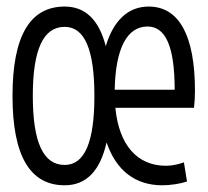

<svg xmlns="http://www.w3.org/2000/svg" viewBox="-20 -547 626 577"><path d="M174.3 9.8C239.3 9.8 280.8 -33.2 300.3 -119.1C328.6 -35.2 386.2 9.8 467.3 9.8C493.2 9.8 520.5 5.4 542 -1.5L532.7 -59.1C515.6 -52.7 495.1 -48.8 479 -48.8C391.6 -48.8 337.4 -111.8 326.7 -223.1H563C564.9 -238.3 565.9 -257.3 565.9 -273.9C565.9 -440.4 518.1 -527.3 426.8 -527.3C365.2 -527.3 320.8 -485.4 297.9 -408.2C277.3 -487.8 236.3 -527.3 174.3 -527.3C69.8 -527.3 17.6 -438.5 17.6 -258.8C17.6 -79.1 69.8 9.8 174.3 9.8ZM174.3 -51.3C109.9 -51.3 78.6 -119.6 78.6 -258.8C78.6 -397.9 109.9 -466.3 174.3 -466.3C234.4 -466.3 263.7 -397.9 263.7 -258.8C263.7 -119.6 234.4 -51.3 174.3 -51.3ZM324.7 -277.3C327.1 -401.4 361.8 -467.3 423.3 -467.3C478.5 -467.3 504.9 -405.8 504.9 -277.3Z"/></svg>

Font: Cascadia Mono NF Light
Style: Regular
Weight: 300
Monospace: yes
Designer: Aaron Bell
Foundry: Saja Typeworks
Version: Version 2404.023